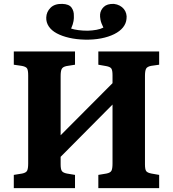

<svg xmlns="http://www.w3.org/2000/svg" viewBox="-20 -968 890 988"><path d="M51 0V-68L94 -75Q114 -79 119.5 -89.5Q125 -100 125 -127V-580Q125 -606 119.5 -615.5Q114 -625 92 -629L51 -635V-703H366V-635L322 -628Q303 -624 297.5 -613Q292 -602 292 -576V-272L559 -540V-581Q559 -605 553.5 -614.5Q548 -624 526 -628L486 -635V-703H799V-635L757 -629Q737 -625 731.5 -614Q726 -603 726 -577V-122Q726 -97 732 -88Q738 -79 759 -75L799 -68V0H486V-68L528 -75Q548 -79 553.5 -89.5Q559 -100 559 -127V-430L292 -161V-122Q292 -98 298 -88.5Q304 -79 324 -75L366 -68V0ZM417 -764Q373 -765 336 -773.5Q299 -782 272 -796.5Q245 -811 231 -832Q217 -853 218 -878Q219 -907 240 -928Q261 -949 300 -948Q335 -947 348 -929Q361 -911 360 -887Q361 -876 358.5 -860Q356 -844 346 -821Q361 -816 383 -813Q405 -810 432 -810Q456 -811 476 -814.5Q496 -818 512 -826Q500 -850 497 -866.5Q494 -883 495 -894Q497 -916 514 -932.5Q531 -949 566 -948Q583 -946 596 -939Q609 -932 617.5 -921.5Q626 -911 629.5 -897.5Q633 -884 631 -871Q629 -847 613 -827Q597 -807 568 -792.5Q539 -778 500.5 -770.5Q462 -763 417 -764Z"/></svg>

Font: Literata 18pt
Style: Bold
Weight: 700
Designer: Latin by Veronika Burian and Jose Scaglione. Greek by Irene Vlachou. Cyrillic by Vera Evstafieva.
Foundry: TypeTogether
Version: Version 3.103;gftools[0.9.29]